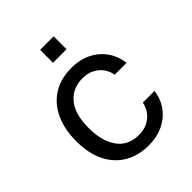

<svg xmlns="http://www.w3.org/2000/svg" viewBox="-199 -814 940 940"><g transform="rotate(-45 271.5 -343.5)"><path d="M284.3 -527Q339.9 -527 384.2 -505.7Q428.6 -484.4 456.9 -445.3Q485.3 -406.3 492.2 -353.2H410.2Q405.6 -380.5 389.4 -403.1Q373.2 -425.7 346.8 -439.1Q320.3 -452.6 284.8 -452.6Q218.4 -452.6 176.8 -404.6Q135.2 -356.6 135.2 -257.3Q135.2 -167.9 173.5 -114.1Q211.7 -60.3 286.2 -60.3Q321.5 -60.3 347.9 -74.3Q374.2 -88.2 390.3 -110.8Q406.4 -133.4 410.9 -159.3H491.4Q484.8 -107.6 456.3 -69.4Q427.7 -31.3 383.4 -10.6Q339.2 10 284.3 10Q214.5 10 160.8 -20.4Q107 -50.8 76.7 -110.3Q46.4 -169.8 46.4 -256.7Q46.4 -337.3 74.2 -398.1Q101.9 -459 155.2 -493Q208.5 -527 284.3 -527ZM237.7 -608V-697.4H331.4V-608Z"/></g></svg>

Font: Public Sans Thin
Style: Regular
Weight: 100
Designer: The Public Sans project authors (U.S. Web Design System). Libre Franklin designed by Pablo Impallari and Rodrigo Fuenzal
Version: Version 1.008